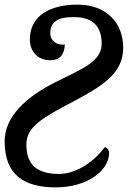

<svg xmlns="http://www.w3.org/2000/svg" viewBox="-47 -569 552 829"><path d="M194 240C330 240 424 167 424 92C424 73 410 66 405 67C349 141 272 182 209 182C112 182 67 143 67 54C67 -22 138 -62 272 -132C406 -203 485 -257 485 -364C485 -467 415 -549 288 -549C176 -549 82 -506 82 -399C82 -352 110 -309 171 -309C215 -309 231 -337 233 -377C201 -372 170 -391 170 -426C170 -496 241 -495 275 -495C359 -495 392 -449 392 -380C392 -302 303 -270 196 -216C65 -151 -27 -65 -27 41C-27 188 59 240 194 240Z"/></svg>

Font: Noto Serif Semi
Style: Italic
Weight: 600
Italic angle: -12°
Designer: Monotype Design Team
Foundry: Monotype Imaging Inc.
Version: Version 1.901